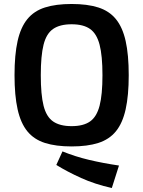

<svg xmlns="http://www.w3.org/2000/svg" viewBox="-20 -723 720 965"><path d="M340 -703Q419 -703 474 -685.5Q529 -668 562.5 -627Q596 -586 611.5 -517Q627 -448 627 -345Q627 -243 611.5 -173.5Q596 -104 562.5 -63Q529 -22 474 -4.5Q419 13 340 13Q261 13 206 -4.5Q151 -22 117.5 -63Q84 -104 68.5 -173.5Q53 -243 53 -345Q53 -448 68.5 -517Q84 -586 117.5 -627Q151 -668 206 -685.5Q261 -703 340 -703ZM294 38Q358 64 427.5 80.5Q497 97 578 109L542 222Q457 203 387.5 171.5Q318 140 263 106ZM340 -601Q281 -601 247 -577.5Q213 -554 199 -498.5Q185 -443 185 -345Q185 -247 199 -191.5Q213 -136 247 -112.5Q281 -89 340 -89Q399 -89 432.5 -112.5Q466 -136 480.5 -191.5Q495 -247 495 -345Q495 -443 480.5 -498.5Q466 -554 432.5 -577.5Q399 -601 340 -601Z"/></svg>

Font: Exo 2 SemiBold
Style: Regular
Weight: 600
Designer: Natanael Gama
Foundry: Natanael Gama
Version: Version 2.010